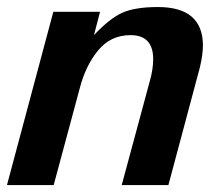

<svg xmlns="http://www.w3.org/2000/svg" viewBox="-25 -534 641 554"><path d="M560.5 -402.3C560.5 -476.6 517.3 -513.7 430.7 -513.7C386.4 -513.7 352.1 -508.1 327.6 -497.1C303.2 -486 276 -464.5 246.1 -432.6L263.7 -500H128.9L-4.9 0H129.9L205.1 -279.3C216.1 -322.3 233.7 -358.6 257.8 -388.2C281.9 -417.8 313.2 -432.6 351.6 -432.6C395.2 -432.6 417 -409.5 417 -363.3C417 -343.8 413.7 -322.6 407.2 -299.8L326.2 0H460.9L551.8 -339.8C557.6 -364.6 560.5 -385.4 560.5 -402.3Z"/></svg>

Font: FreeUniversal
Style: BoldItalic
Weight: 700
Italic angle: -11°
Version: Version 1.001